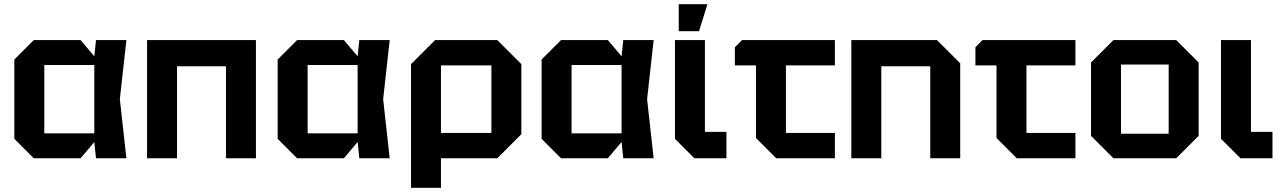

<svg xmlns="http://www.w3.org/2000/svg" viewBox="-20 -750 6071 910"><path d="M140 0 48 -92V-468L140 -560H362L427 -483L435 -560H579L548 -280L579 0H435L427 -77L362 0ZM190 -118H427V-442H190Z M677 0V-560H1193V0H1051V-436H819V0Z M1388 0 1296 -92V-468L1388 -560H1610L1675 -483L1683 -560H1827L1796 -280L1827 0H1683L1675 -77L1610 0ZM1438 -118H1675V-442H1438Z M1928 140V-446L2042 -560H2337L2451 -446V-114L2337 0H2070V140ZM2309 -440H2070V-120H2309Z M2639 0 2547 -92V-468L2639 -560H2861L2926 -483L2934 -560H3078L3047 -280L3078 0H2934L2926 -77L2861 0ZM2689 -118H2926V-442H2689Z M3179 -560H3321V-125H3423V0H3271L3179 -92ZM3197 -602V-730H3333L3293 -602Z M3563 -96V-440H3463V-526L3497 -560H3937V-440H3705V-120H3937V0H3659Z M4015 0V-560H4421L4531 -450V0H4389V-436H4157V0Z M4703 -96V-440H4603V-526L4637 -560H5077V-440H4845V-120H5077V0H4799Z M5151 -106V-454L5257 -560H5555L5661 -454V-106L5555 0H5257ZM5293 -116H5519V-444H5293Z M5767 -560H5909V-125H6011V0H5859L5767 -92Z"/></svg>

Font: Tektur SemiBold
Style: Regular
Weight: 600
Designer: Adam Jagosz
Foundry: Adam Jagosz
Version: Version 1.005;gftools[0.9.30]